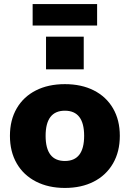

<svg xmlns="http://www.w3.org/2000/svg" viewBox="-20 -919 640 947"><path d="M29 -249Q29 -327 62.5 -384.5Q96 -442 157 -473Q218 -504 300 -504Q382 -504 443 -473Q504 -442 537.5 -384.5Q571 -327 571 -249Q571 -171 537.5 -113Q504 -55 443 -23.5Q382 8 300 8Q219 8 157.5 -23.5Q96 -55 62.5 -113Q29 -171 29 -249ZM395 -249Q395 -373 300 -373Q205 -373 205 -249Q205 -125 300 -125Q395 -125 395 -249ZM207 -738H393V-577H207ZM141 -793V-899H459V-793Z"/></svg>

Font: wassup Sans
Style: Black
Weight: 900
Version: Version 2.001